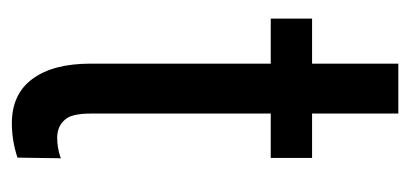

<svg xmlns="http://www.w3.org/2000/svg" viewBox="-206 -484 698 327"><g transform="rotate(90 143.5 -320.0)"><path d="M172.9 -502H246.6H248.5V-500V-433.6V-431.6H246.6H172.9V-125.5Q172.9 -93.3 182.6 -82Q193.8 -67.9 214.4 -67.9Q230.5 -67.9 246.6 -73.2L249 -74.2V-71.3L248 -2V-0.5L247.1 0Q218.8 9.3 189.5 9.3Q139.6 9.3 113.8 -25.9Q87.9 -61 87.9 -124.5V-431.6H13.2H11.2V-433.6V-500V-502H13.2H87.9V-647V-648.9H89.4H171.4H172.9V-647Z"/></g></svg>

Font: MAUL Condensed
Style: Condensed Regular
Weight: 400
Designer: MAUL
Version: Version 1.0; 2020; ttfautohint (v1.8.3)